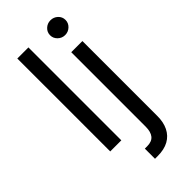

<svg xmlns="http://www.w3.org/2000/svg" viewBox="-296 -804 1063 1063"><g transform="rotate(-45 236.0 -272.0)"><path d="M161.6 -727.5V0H74.7V-727.5ZM310.5 -541H397.9V44.4Q398.4 93.8 380.6 129.9Q362.8 166 328.1 185.1Q293.5 204.1 241.7 204.1H221.2V124.5H239.3Q276.4 124.5 293.5 103.5Q310.5 82.5 310.5 42.5ZM354 -631.8Q329.6 -631.8 311.8 -648.9Q293.9 -666 293.9 -689.9Q293.9 -714.4 311.8 -731Q329.6 -747.6 354 -747.6Q378.9 -747.6 396.7 -731Q414.6 -714.4 414.6 -689.9Q414.6 -666 396.7 -648.9Q378.9 -631.8 354 -631.8Z"/></g></svg>

Font: Inter 17pt
Style: Regular
Weight: 400
Version: Version 4.001;git-66647c0bb